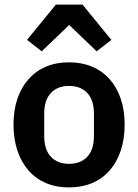

<svg xmlns="http://www.w3.org/2000/svg" viewBox="-20 -806 603 838"><path d="M281 12Q225 12 180.5 -7Q136 -26 104.5 -62Q73 -98 56 -148.5Q39 -199 39 -262Q39 -325 56 -375Q73 -425 104.5 -460.5Q136 -496 180.5 -515Q225 -534 281 -534Q337 -534 382 -515Q427 -496 458.5 -460.5Q490 -425 507 -375Q524 -325 524 -262Q524 -199 507 -148.5Q490 -98 458.5 -62Q427 -26 382 -7Q337 12 281 12ZM281 -91Q332 -91 361 -122Q390 -153 390 -213V-310Q390 -369 361 -400Q332 -431 281 -431Q231 -431 202 -400Q173 -369 173 -310V-213Q173 -153 202 -122Q231 -91 281 -91ZM340 -786 466 -632 402 -582 282 -697 162 -582 98 -632 224 -786Z"/></svg>

Font: IBM Plex Sans Thai Looped SemiBold
Style: Regular
Weight: 600
Designer: Mike Abbink, Paul van der Laan, Pieter van Rosmalen, Ben Mitchell, Mark Frömberg
Foundry: Bold Monday
Version: Version 1.1